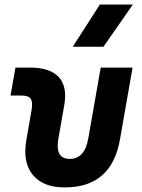

<svg xmlns="http://www.w3.org/2000/svg" viewBox="-20 -815 626 845"><path d="M265.1 9.8Q168.5 9.8 124 -45.9Q91.3 -86.4 91.3 -148.9Q91.3 -172.9 96.2 -200.2L118.2 -326.2Q121.1 -342.3 121.1 -354Q121.1 -370.6 115.7 -379.4Q106 -394.5 75.7 -394.5H26.4L47.9 -517.6H111.3Q200.2 -517.6 238.8 -475.6Q266.6 -444.8 266.6 -393.6Q266.6 -374 262.7 -351.6L236.8 -204.1Q233.9 -187 233.9 -173.3Q233.9 -115.7 287.1 -115.7Q352.5 -115.7 368.2 -204.1L423.3 -517.6H563.5L507.8 -200.2Q470.7 9.8 265.1 9.8ZM300.3 -609.4 419.4 -794.9H564.5L435.5 -609.4Z"/></svg>

Font: CaskaydiaCove NFP
Style: Bold Italic
Weight: 700
Italic angle: -10°
Designer: Aaron Bell
Foundry: Saja Typeworks
Version: Version 2111.001; VTT 6.35;Nerd Fonts 3.1.1